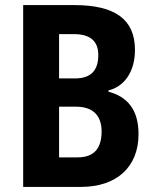

<svg xmlns="http://www.w3.org/2000/svg" viewBox="-20 -734 608 754"><path d="M272 -714H71V0H298C439 0 524 -79 524 -207C524 -304 480 -354 406 -374V-379C468 -394 510 -452 510 -538C510 -657 433 -714 272 -714ZM274 -426H212V-600H270C335 -600 366 -572 366 -518C366 -458 338 -426 274 -426ZM212 -315H279C347 -315 379 -278 379 -218C379 -152 350 -116 285 -116H212Z"/></svg>

Font: Noto Sans Lao UI Cond
Style: Bold
Weight: 700
Width: 3
Designer: Monotype Design Team
Foundry: Monotype Imaging Inc.
Version: Version 2.000